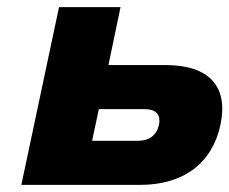

<svg xmlns="http://www.w3.org/2000/svg" viewBox="-20 -520 645 540"><path d="M40 0H374C496 0 577 -61 600 -169C623 -277 568 -337 446 -337H285L319 -500H146ZM239 -124 258 -213H387C419 -213 433 -197 427 -169C421 -140 400 -124 368 -124Z"/></svg>

Font: LT Wave Black
Style: Italic
Weight: 900
Designer: Daniel Lyons
Version: Version 2.5 (Glyphs App)